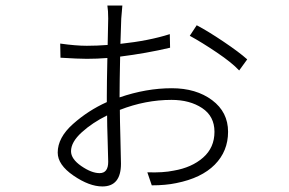

<svg xmlns="http://www.w3.org/2000/svg" viewBox="-20 -635 1040 692"><path d="M339 -11Q370 -11 370 -52Q370 -69 368 -127.5Q366 -186 366 -219Q313 -193 274.5 -158Q236 -123 236 -90Q236 -62 273 -36.5Q310 -11 339 -11ZM411 -292V-284Q507 -317 599 -317Q687 -317 744.5 -274Q802 -231 802 -160Q802 -90 754 -41.5Q706 7 615 25Q577 33 527 33L511 -14Q568 -12 606 -20Q671 -31 712 -67Q753 -103 753 -160Q753 -216 708.5 -245.5Q664 -275 598 -275Q504 -275 412 -239Q412 -204 414 -135Q416 -66 416 -45Q416 37 349 37Q302 37 245 -2Q188 -41 188 -85Q188 -139 243 -188Q298 -237 365 -267V-289Q365 -332 367 -426Q330 -423 293 -423Q263 -423 198 -427L197 -478Q253 -470 293 -470Q330 -470 368 -473Q370 -559 370 -568Q370 -597 367 -615H421Q420 -609 417 -568Q416 -547 414 -477Q517 -488 592 -512L593 -463Q508 -443 413 -431Q411 -337 411 -292ZM664 -506 689 -544Q729 -523 785.5 -485Q842 -447 871 -421L842 -381Q816 -409 762 -445.5Q708 -482 664 -506Z"/></svg>

Font: Noto Sans Korean Light
Style: Regular
Weight: 300
Designer: Ryoko NISHIZUKA  (kana & ideographs); Paul D. Hunt (Latin, Greek & Cyrillic); Wenlong ZHANG  (bopomofo); Sandoll Communi
Foundry: Adobe Systems Incorporated
Version: Version 1.000;PS 1;hotconv 1.0.78;makeotf.lib2.5.61930